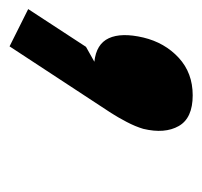

<svg xmlns="http://www.w3.org/2000/svg" viewBox="-78 -212 433 412"><g transform="rotate(90 139.0 -6.5)"><path d="M210 -97Q205 -80 195 -61Q185 -42 176 -28L33 190L-47 150L34 26L66 8Q28 4 15.5 -23Q3 -50 14 -97Q25 -143 57.5 -173Q90 -203 138 -203Q187 -203 204 -173Q221 -143 210 -97Z"/></g></svg>

Font: TypoPRO Sinkin Sans
Style: 800 Black Italic
Weight: 900
Italic angle: -112°
Designer: Keith Bates
Foundry: K-Type
Version: Sinkin Sans (version 1.0)  by Keith Bates   •   © 2014   www